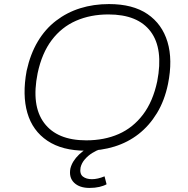

<svg xmlns="http://www.w3.org/2000/svg" viewBox="-20 -733 923 944"><path d="M402 8Q286 8 213 -41Q140 -90 114.5 -178Q89 -266 111 -385Q129 -467 165.5 -528.5Q202 -590 255.5 -631Q309 -672 374.5 -692.5Q440 -713 516 -713Q633 -713 705 -664Q777 -615 803.5 -527Q830 -439 806 -320Q789 -238 751.5 -176.5Q714 -115 661.5 -74Q609 -33 543 -12.5Q477 8 402 8ZM404 -43Q493 -43 563.5 -74Q634 -105 683 -169.5Q732 -234 753 -333Q784 -493 721 -577.5Q658 -662 513 -662Q425 -662 354 -631Q283 -600 234.5 -536Q186 -472 165 -373Q133 -214 197 -128.5Q261 -43 404 -43ZM420 191Q371 191 344.5 165.5Q318 140 326 96Q335 59 369 26.5Q403 -6 458 -28L474 0Q455 6 434 19Q413 32 397 50.5Q381 69 376 91Q371 122 387.5 135Q404 148 432 148Q446 148 461.5 144.5Q477 141 494 134L504 173Q490 181 468.5 186Q447 191 420 191Z"/></svg>

Font: Nunito Sans 7pt SemiExpanded ExtraLight
Style: Italic
Weight: 250
Width: 6
Italic angle: -9°
Designer: Vernon Adams
Foundry: Vernon Adams
Version: Version 3.101;gftools[0.9.27]